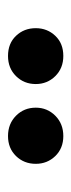

<svg xmlns="http://www.w3.org/2000/svg" viewBox="130 -888 177 477"><g transform="rotate(-90 218.5 -649.5)"><path d="M119 -580.7Q88.7 -580.7 69.3 -600.6Q50 -620.6 50 -649.1Q50 -678.3 69.3 -698.2Q88.7 -718.1 119 -718.1Q149.4 -718.1 169.5 -698.2Q189.5 -678.3 189.5 -649.1Q189.5 -620.6 169.5 -600.6Q149.4 -580.7 119 -580.7ZM318 -580.7Q287.6 -580.7 267.9 -600.6Q248.2 -620.6 248.2 -649.1Q248.2 -678.3 267.9 -698.2Q287.6 -718.1 318 -718.1Q349.1 -718.1 368 -698.2Q387 -678.3 387 -649.1Q387 -620.6 368 -600.6Q349.1 -580.7 318 -580.7Z"/></g></svg>

Font: TikTok Sans Light
Style: Regular
Weight: 300
Version: Version 4.000